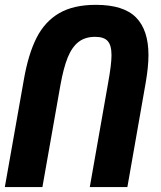

<svg xmlns="http://www.w3.org/2000/svg" viewBox="-30 -754 650 774"><path d="M568.5 -532Q568.5 -485 557.5 -421.5L483.5 0H332L406 -420.5Q419.5 -494.5 419.5 -531.5Q419.5 -571.5 404.2 -588.5Q389 -605.5 353.5 -605.5Q313.5 -605.5 287 -585.2Q260.5 -565 243.2 -522.8Q226 -480.5 213.5 -410.5L141 0H-10.5L66 -432Q84 -536 117.5 -601.8Q151 -667.5 208.8 -701Q266.5 -734.5 356.5 -734.5Q468 -734.5 518.2 -683.8Q568.5 -633 568.5 -532Z"/></svg>

Font: JuliaMono ExtraBold
Style: Italic
Weight: 800
Italic angle: -9°
Monospace: yes
Designer: cormullion
Foundry: corm
Version: Version 0.057; ttfautohint (v1.8.4)